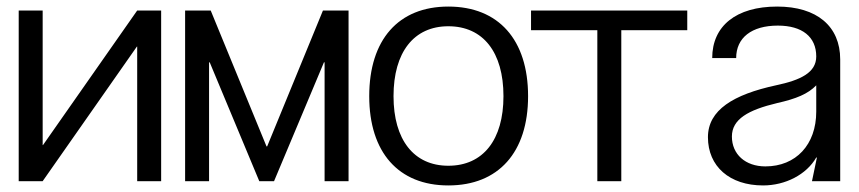

<svg xmlns="http://www.w3.org/2000/svg" viewBox="-20 -552 2617 585"><path d="M398 -520 111 -110H110V-520H37V0H110L397 -410H398V0H471V-520Z M622 -520H544V0H617V-362H619L770 0H815L967 -362H969V0H1042V-520H964L794 -106H792Z M1346 -532C1194 -532 1105 -431 1105 -259C1105 -88 1194 13 1346 13C1499 13 1589 -88 1589 -259C1589 -431 1499 -532 1346 -532ZM1179 -259C1179 -393 1241 -472 1346 -472C1452 -472 1514 -393 1514 -259C1514 -126 1452 -47 1346 -47C1241 -47 1179 -126 1179 -259Z M2074 -520H1598V-460H1800V0H1873V-460H2074Z M2305 13C2373 13 2437 -20 2467 -72H2469L2454 0H2540V-371C2540 -472 2469 -532 2348 -532C2223 -532 2150 -473 2150 -375H2223C2223 -437 2270 -474 2350 -474C2424 -474 2467 -440 2467 -380C2467 -331 2420 -308 2344 -292C2215 -264 2137 -217 2137 -134C2137 -45 2203 13 2305 13ZM2210 -136C2210 -189 2260 -217 2348 -238C2406 -251 2442 -266 2467 -292V-212C2467 -111 2405 -45 2312 -45C2251 -45 2210 -82 2210 -136Z"/></svg>

Font: Non Bureau Light
Style: Regular
Weight: 300
Designer: Jona Saucedo
Foundry: Non Foundry
Version: Version 1.000;FEAKit 1.0